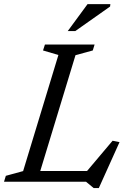

<svg xmlns="http://www.w3.org/2000/svg" viewBox="-38 -904 644 955"><path d="M337.5 -629.5 146 0H-18L-9 -29.5L77 -53L252.5 -630.5L176 -653L185.5 -682.5H432.5L423.5 -653ZM379 -34.5 522 -204 556.5 -197 453.5 31.5H428L390 0H88.5L106.5 -53.5H425ZM299 -749.5 397.5 -883.5H511L509.5 -871.5L336.5 -749.5Z"/></svg>

Font: Newsreader
Style: Italic
Weight: 400
Italic angle: -17°
Designer: Hugues Gentile
Foundry: Production Type
Version: Version 1.003